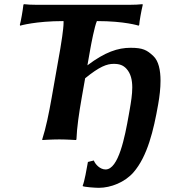

<svg xmlns="http://www.w3.org/2000/svg" viewBox="-20 -668 870 920"><path d="M619.5 158C686.5 81 716 -43.5 737.9 -168C744.7 -206.2 749.2 -245.4 749.2 -281.1C749.2 -332 740 -375.8 714.8 -399.5C683.9 -428.5 664.2 -439 605.7 -439C545.2 -439 483.7 -419 398.9 -355L413.2 -436C416.2 -453 433.1 -543 444.3 -567C578.3 -567 644.4 -545 644.4 -545L647.1 -549C647.8 -564 657.1 -617 664.1 -645L662.6 -648C646.2 -646 623.1 -645 602.1 -645H154.1C133.1 -645 110.2 -646 94.6 -648L92.1 -645C89.1 -617 79.8 -564 75.1 -549L76.4 -545C76.4 -545 150.3 -567 284.3 -567C284.5 -565 284.6 -562.5 284.6 -559.6C284.6 -528.3 271.9 -451.6 269.2 -436L227.6 -200C214.4 -125 199.8 -54 182.3 0L182.8 3C182.8 3 229.3 0 264.3 0C298.3 0 343.8 3 343.8 3L346.3 0C348.4 -57 358.4 -125 371.6 -200L388 -293C456.9 -349 491.7 -362 525.2 -362C553.2 -362 570.9 -355 586 -338.5C606.8 -315.8 613.8 -284.4 613.8 -248.5C613.8 -215.7 607.9 -179.1 601.4 -142L596.8 -116C578.4 -11.5 548 144 485.9 144C458.9 144 436.3 119 429.5 101L401.3 108C395.5 141 384.5 203 376.4 221L376.8 224C383.1 228 435.4 232 453.4 232C511.4 232 578.6 205 619.5 158Z"/></svg>

Font: Linux Biolinum O 
Style: Bold Italic
Weight: 700
Designer: Philipp H. Poll
Foundry: Philipp H. Poll
Version: Version 1.3.2